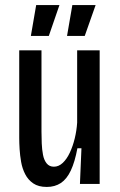

<svg xmlns="http://www.w3.org/2000/svg" viewBox="-20 -727 474 759"><path d="M165 12Q132 12 111.5 -2Q91 -16 79.5 -38.5Q68 -61 63.5 -87Q59 -113 57.5 -137.5Q56 -162 56 -181V-528H144V-207Q144 -184 145 -160Q146 -136 150 -115Q154 -94 164.5 -81Q175 -68 193 -68Q212 -68 228 -83Q244 -98 256 -123.5Q268 -149 275.5 -180Q283 -211 285 -242V-528H374V-205V0H296L302 -141H286Q276 -87 260 -53Q244 -19 220.5 -3.5Q197 12 165 12ZM173 -585H102L123 -707H215ZM315 -585H245L266 -707H358Z"/></svg>

Font: Bricolage Grotesque Condensed
Style: Regular
Weight: 400
Width: 3
Designer: Mathieu Triay
Foundry: Atelier Triay
Version: Version 1.000;gftools[0.9.30]